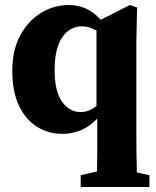

<svg xmlns="http://www.w3.org/2000/svg" viewBox="-20 -519 623 766"><path d="M198 -238Q198 -156 227 -114Q256 -72 302 -72Q320 -72 335.5 -78.5Q351 -85 365 -96V-397Q335 -414 306 -414Q259 -414 228.5 -370.5Q198 -327 198 -238ZM228 15Q172 15 126.5 -14Q81 -43 55 -99Q29 -155 29 -236Q29 -319 60.5 -377.5Q92 -436 143.5 -467.5Q195 -499 255 -499Q291 -499 322.5 -485Q354 -471 382 -440L498 -499L527 -489L524 -354V16Q524 54 524.5 92.5Q525 131 526 169L576 180V227H302V180L367 165Q368 127 368 90Q368 53 368 16V-46Q311 15 228 15Z"/></svg>

Font: Source Serif Pro
Style: Bold
Weight: 700
Designer: Frank Grießhammer
Foundry: Adobe Systems Incorporated
Version: Version 3.001;hotconv 1.0.111;makeotfexe 2.5.65597